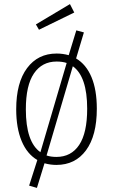

<svg xmlns="http://www.w3.org/2000/svg" viewBox="-20 -793 551 936"><path d="M452 -263Q452 -132 399.5 -60.5Q347 11 255 11Q226 11 197 3L160 123L122 112L162 -13Q112 -42 85.5 -105.5Q59 -169 59 -260Q59 -390 112 -461Q165 -532 256 -532Q286 -532 315 -524L352 -645L389 -635L351 -508Q400 -479 426 -417Q452 -355 452 -263ZM177 -51 305 -486Q284 -493 256 -493Q185 -493 145.5 -435Q106 -377 106 -260Q106 -101 177 -51ZM405 -263Q405 -420 335 -470L207 -35Q228 -28 255 -28Q327 -28 366 -86.5Q405 -145 405 -263ZM321 -773 342 -732 170 -648 155 -674Z"/></svg>

Font: Fira Sans Condensed ExtraLight
Style: Regular
Weight: 275
Width: 3
Designer: Carrois Corporate & Edenspiekermann AG
Foundry: Carrois Corporate GbR & Edenspiekermann AG
Version: Version 4.203